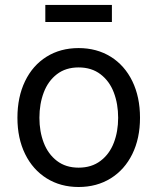

<svg xmlns="http://www.w3.org/2000/svg" viewBox="-20 -748 640 780"><path d="M50.8 -269.5Q50.8 -354 81.8 -418.2Q112.8 -482.4 169.2 -517.6Q225.6 -552.7 299.3 -552.7Q373 -552.7 429.7 -517.6Q486.3 -482.4 517.6 -418.2Q548.8 -354 548.8 -269.5Q548.8 -186 517.6 -122.3Q486.3 -58.6 429.7 -23.4Q373 11.7 299.3 11.7Q226.1 11.7 169.7 -23.4Q113.3 -58.6 82 -122.3Q50.8 -186 50.8 -269.5ZM460 -269.5Q460 -325.7 442.4 -372.1Q424.8 -418.5 388.4 -446.3Q352.1 -474.1 299.3 -474.1Q247.1 -474.1 211.2 -446.5Q175.3 -418.9 157.7 -372.3Q140.1 -325.7 140.1 -269.5Q140.1 -213.9 157.7 -168Q175.3 -122.1 211.2 -94.5Q247.1 -66.9 299.3 -66.9Q352.1 -66.9 388.4 -94.5Q424.8 -122.1 442.4 -168Q460 -213.9 460 -269.5ZM434.6 -658.7H164.1V-728H434.6Z"/></svg>

Font: Inter RS Variable
Style: Regular
Weight: 400
Designer: Rasmus Andersson (customised by Maria Ramos and Noel Pretorius)
Foundry: rsms
Version: Version 3.001;Glyphs 3.2.3 (3260)